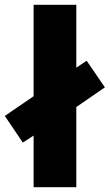

<svg xmlns="http://www.w3.org/2000/svg" viewBox="-42 -780 457 800"><path d="M276 0V-334L395 -416L319 -527L276 -498V-760H98V-379L-22 -297L53 -186L98 -215V0Z"/></svg>

Font: Noto Sans UI SemiCondensed Black
Style: Regular
Weight: 900
Width: 4
Designer: Monotype Design Team
Foundry: Monotype Imaging Inc.
Version: 1.001